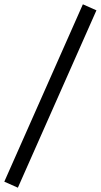

<svg xmlns="http://www.w3.org/2000/svg" viewBox="-57 -732 468 892"><path d="M328 -712 391 -684 26 140 -37 112Z"/></svg>

Font: PT Sans
Style: Regular
Weight: 400
Version: Version 2.003W OFL; ttfautohint (v1.6)